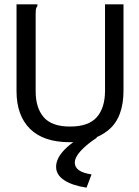

<svg xmlns="http://www.w3.org/2000/svg" viewBox="-20 -643 640 883"><path d="M301 11Q180 11 118 -50.5Q56 -112 56 -224V-623H152V-615Q147 -609 145.5 -602Q144 -595 144 -578V-223Q144 -147 181 -104Q218 -61 302 -61Q387 -61 425 -104Q463 -147 463 -226V-623H548V-227Q548 -103 480 -46Q412 11 301 11ZM401 159 378 220Q312 210 275 185.5Q238 161 238 124Q238 85 277.5 44.5Q317 4 388 -32L426 -10Q381 19 352.5 49.5Q324 80 324 105Q324 148 401 159Z"/></svg>

Font: Inconsolata Expanded Medium
Style: Regular
Weight: 500
Width: 7
Monospace: yes
Designer: Raph Levien, Cyreal, Brenton Simpson
Foundry: Raph Levien, Cyreal, Google
Version: Version 3.001; ttfautohint (v1.8.2.53-6de2)